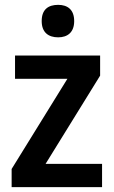

<svg xmlns="http://www.w3.org/2000/svg" viewBox="-20 -772 469 792"><path d="M220 -752C179 -752 152 -733 152 -685C152 -638 180 -618 220 -618C258 -618 286 -638 286 -685C286 -732 259 -752 220 -752ZM401 0V-96H168L393 -460V-543H42V-447H258L28 -75V0Z"/></svg>

Font: Noto Sans Armenian SemiCondensed SemiBold
Style: Regular
Weight: 600
Width: 4
Designer: Monotype Design Team
Foundry: Monotype Imaging Inc.
Version: Version 2.008